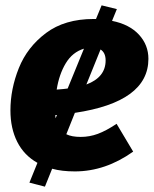

<svg xmlns="http://www.w3.org/2000/svg" viewBox="-20 -622 577 718"><path d="M260 -200 228 -120Q248 -110 282 -110Q315 -110 346 -121.5Q377 -133 416 -159L478 -55Q374 19 260 19Q211 19 175 9L148 76L90 61L120 -13Q70 -41 44.5 -91.5Q19 -142 19 -209Q19 -289 50.5 -367.5Q82 -446 152 -498.5Q222 -551 330 -551H339L360 -602L417 -588L399 -544Q464 -531 499.5 -492.5Q535 -454 535 -402Q535 -241 260 -200ZM192 -287Q220 -289 233 -291L294 -440Q251 -427 226 -385.5Q201 -344 192 -287ZM356 -437 303 -306Q375 -333 375 -396Q375 -425 356 -437ZM193 -192H187Q187 -183 188 -180Z"/></svg>

Font: Trujillo ExtraBold
Style: Italic
Weight: 800
Italic angle: -8°
Designer: Fira Sans original fonts by bBox Type GmbH, Carrois Corporate GbR, & Edenspiekermann AG / Changes by Cristiano Sobral
Foundry: Fira Sans original fonts by bBox Type GmbH, Carrois Corporate GbR, & Edenspiekermann AG / Changes by Cristiano Sobral
Version: Version 4.301;July 28, 2020;FontCreator 13.0.0.2655 64-bit